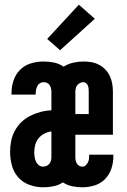

<svg xmlns="http://www.w3.org/2000/svg" viewBox="-20 -790 540 818"><path d="M164 8Q135 8 106.5 -2Q78 -12 58.5 -33.5Q39 -55 31 -84Q23 -113 23 -143Q23 -166 27.5 -189Q32 -212 43 -232.5Q54 -253 71 -269.5Q88 -286 109 -296.5Q130 -307 152.5 -313Q175 -319 199 -320V-400Q199 -407 197 -414.5Q195 -422 191 -428Q187 -434 180 -437Q173 -440 165 -440Q157 -440 149.5 -435Q142 -430 138.5 -422.5Q135 -415 133.5 -406.5Q132 -398 132 -390Q132 -389 132 -388.5Q132 -388 132 -387H29Q29 -389 29 -391Q29 -393 29 -395Q29 -422 38 -448Q47 -474 66 -493Q85 -512 111.5 -520Q138 -528 165 -528Q188 -528 210 -523.5Q232 -519 251 -506Q270 -518 292 -523Q314 -528 336 -528Q353 -528 370 -525Q387 -522 402 -514Q417 -506 429 -493.5Q441 -481 448 -466Q455 -451 458 -434Q461 -417 461 -400V-216H301V-120Q301 -113 302.5 -106Q304 -99 307.5 -93Q311 -87 317.5 -83.5Q324 -80 331 -80Q339 -80 345 -85.5Q351 -91 354.5 -98Q358 -105 359 -113Q360 -121 360 -129Q360 -129 360 -130Q360 -131 360 -131H463Q463 -130 463 -128Q463 -126 463 -124Q463 -97 454.5 -71.5Q446 -46 427.5 -27Q409 -8 383 0Q357 8 331 8Q309 8 287.5 3.5Q266 -1 248 -13Q230 -1 208 3.5Q186 8 164 8ZM301 -304H358V-400Q358 -406 357.5 -412.5Q357 -419 354.5 -425Q352 -431 347 -435.5Q342 -440 335 -440Q328 -440 321 -436.5Q314 -433 309.5 -427.5Q305 -422 303 -414.5Q301 -407 301 -400ZM163 -80Q171 -80 178 -83Q185 -86 190 -92Q195 -98 197 -105.5Q199 -113 199 -120V-230Q183 -228 168.5 -220.5Q154 -213 144 -200.5Q134 -188 130 -172.5Q126 -157 126 -141Q126 -131 127.5 -121Q129 -111 133 -102Q137 -93 145 -86.5Q153 -80 163 -80ZM236 -576 181 -624 316 -770 384 -710Z"/></svg>

Font: Iosevka SS08 Regular
Style: Bold
Weight: 700
Monospace: yes
Designer: Belleve Invis
Foundry: Belleve Invis
Version: Version 16.3.4; ttfautohint (v1.8.4)